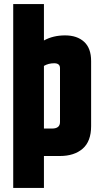

<svg xmlns="http://www.w3.org/2000/svg" viewBox="-20 -767 503 944"><path d="M275 -432Q275 -456 246.5 -456Q218 -456 196 -443V-135H236Q275 -135 275 -167ZM45 -747H196V-568Q241 -593 300 -593Q359 -593 393.5 -561.5Q428 -530 428 -467V-147Q428 -72 386.5 -36Q345 0 275 0H196V157H45Z"/></svg>

Font: Khand
Style: Bold
Weight: 700
Designer: Devanagari: Sanchit Sawaria, Jyotish Sonowal; Latin: Satya Rajpurohit
Foundry: Indian Type Foundry
Version: Version 1.101;PS 1.0;hotconv 1.0.78;makeotf.lib2.5.61930; tt